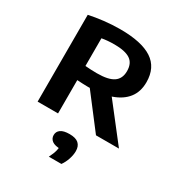

<svg xmlns="http://www.w3.org/2000/svg" viewBox="-195 -734 1038 1111"><g transform="rotate(30 323.5 -179.0)"><path d="M79.5 0V-580Q123.5 -589.5 177.5 -595.8Q231.5 -602 286 -602Q428 -602 498.5 -555.8Q569 -509.5 569 -411.5Q569 -348 535.8 -305.5Q502.5 -263 440.2 -241.2Q378 -219.5 290.5 -219.5Q271.5 -219.5 253 -220.5Q234.5 -221.5 216 -222.5V0ZM469.5 0 258 -276H408L623 0ZM294 -313.5Q370.5 -313.5 405 -337.2Q439.5 -361 439.5 -411Q439.5 -463.5 405.5 -486.2Q371.5 -509 299 -509Q276 -509 255.2 -507.2Q234.5 -505.5 216 -502V-317Q238 -315.5 254.2 -314.5Q270.5 -313.5 294 -313.5ZM295 243.5Q311 211.5 316.5 189.2Q322 167 322 143.5L346 172H335.5Q293.5 172 275 158Q256.5 144 256.5 121Q256.5 97.5 275.5 83.8Q294.5 70 334.5 70Q376 70 395.2 87.5Q414.5 105 414.5 138Q414.5 163 405 191.8Q395.5 220.5 379 243.5Z"/></g></svg>

Font: Encode Sans SC SemiExpanded SemiBold
Style: Regular
Weight: 600
Width: 6
Designer: Multiple Designers
Foundry: Impallari Type
Version: Version 3.002